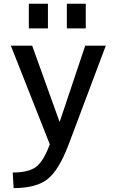

<svg xmlns="http://www.w3.org/2000/svg" viewBox="-20 -760 608 1011"><path d="M37.1 -519.5H149.4L293 -120.1H294.9L428.7 -519.5H537.1L341.8 0Q290 136.7 230 183.6Q169.9 230.5 51.8 230.5L46.9 148.4Q129.9 148.4 169.4 119.1Q209 89.8 242.2 0ZM131.8 -610.4V-740.2H232.4V-610.4ZM332 -610.4V-740.2H431.6V-610.4Z"/></svg>

Font: GenEi M Gothic v2 Medium
Style: Regular
Weight: 500
Version: Version 2.0